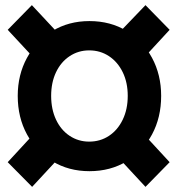

<svg xmlns="http://www.w3.org/2000/svg" viewBox="-20 -708 690 747"><path d="M141 -451 10 -592 104 -688 245 -537ZM105 19 10 -77 140 -218 244 -131ZM546 19 406 -132 509 -219 640 -77ZM510 -451 405 -541 546 -688 640 -592ZM328 -42Q247 -42 184 -80.5Q121 -119 85 -185Q49 -251 49 -335Q49 -417 85 -483Q121 -549 184 -587.5Q247 -626 328 -626Q410 -626 473 -587.5Q536 -549 571.5 -483Q607 -417 607 -335Q607 -251 571.5 -185Q536 -119 473 -80.5Q410 -42 328 -42ZM327 -157Q370 -157 404 -179.5Q438 -202 457.5 -242.5Q477 -283 477 -335Q477 -387 457.5 -427Q438 -467 404 -489.5Q370 -512 327 -512Q285 -512 251 -489.5Q217 -467 198 -427Q179 -387 179 -335Q179 -283 198 -242.5Q217 -202 251 -179.5Q285 -157 327 -157Z"/></svg>

Font: Azeret Mono Thin SemiBold
Style: Regular
Weight: 600
Version: Version 1.002